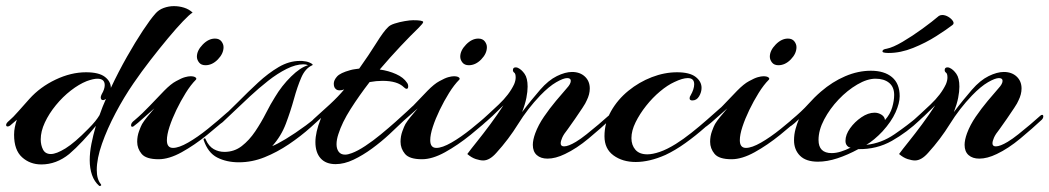

<svg xmlns="http://www.w3.org/2000/svg" viewBox="-42 -519 3427 627"><path d="M282 88Q266 74 258.5 52.5Q251 31 251 4Q251 -21 256.5 -49Q262 -77 271 -108Q252 -84 228.5 -59Q205 -34 184 -16Q142 18 93 18Q56 18 30 -5.5Q4 -29 4 -79Q4 -92 6.5 -104Q9 -116 13 -128Q7 -123 1.5 -118Q-4 -113 -9 -109Q-13 -106 -17 -106Q-22 -106 -22 -111Q-22 -117 -12 -125Q1 -136 17.5 -155Q34 -174 54 -196Q89 -235 139.5 -259Q190 -283 239 -283Q281 -283 300.5 -268Q320 -253 320 -232Q345 -285 372.5 -333.5Q400 -382 424.5 -419Q449 -456 465 -474Q476 -487 492.5 -493Q509 -499 526 -499Q543 -499 559 -494Q575 -489 587 -478Q577 -472 555.5 -449.5Q534 -427 506.5 -394Q479 -361 449.5 -323Q420 -285 394 -247Q363 -202 335.5 -150Q308 -98 291 -49.5Q274 -1 274 36Q274 66 287 82Q290 86 287 87.5Q284 89 282 88ZM124 -16Q142 -16 172 -34.5Q202 -53 246 -98Q260 -112 268.5 -122.5Q277 -133 283 -143Q288 -157 293 -170Q298 -183 304 -196Q298 -192 295 -192Q287 -192 287 -201Q287 -205 290 -211Q300 -228 300 -241Q300 -262 276 -262Q263 -262 241 -254Q216 -244 189.5 -223.5Q163 -203 140.5 -175.5Q118 -148 104.5 -119Q91 -90 91 -64Q91 -45 98.5 -30.5Q106 -16 124 -16Z M629 -306Q615 -306 608 -315Q601 -324 601 -334Q601 -354 620 -373.5Q639 -393 660 -393Q674 -393 681 -384Q688 -375 688 -365Q688 -344 669.5 -325Q651 -306 629 -306ZM476 1Q435 1 420.5 -16.5Q406 -34 406 -56Q406 -74 412 -90.5Q418 -107 422 -114Q428 -124 438.5 -137Q449 -150 462 -165Q442 -148 424.5 -132Q407 -116 396 -108Q393 -105 390 -105Q386 -105 386 -110Q386 -118 397 -126Q423 -148 447.5 -174Q472 -200 494 -222.5Q516 -245 533 -254Q551 -264 562 -267Q573 -270 580 -270Q591 -270 596 -266.5Q601 -263 598 -259Q581 -242 564.5 -215.5Q548 -189 534 -160Q520 -131 511.5 -105Q503 -79 503 -61Q503 -36 523 -36Q542 -36 572.5 -53.5Q603 -71 636.5 -98Q670 -125 699 -151Q703 -155 706 -155Q711 -155 711.5 -150Q712 -145 709 -143Q676 -112 634.5 -78.5Q593 -45 551.5 -22Q510 1 476 1Z M738 11Q698 11 667.5 -4.5Q637 -20 623 -62Q622 -66 625.5 -67Q629 -68 630 -63Q640 -41 656 -32Q672 -23 691 -23Q723 -23 747.5 -42Q772 -61 791.5 -90Q811 -119 826.5 -149.5Q842 -180 856 -202Q878 -239 908.5 -269Q939 -299 964 -306Q958 -309 949 -309Q924 -309 894 -294Q864 -279 833.5 -255Q803 -231 774.5 -204.5Q746 -178 722.5 -155.5Q699 -133 685 -120Q677 -113 673 -113Q669 -113 669 -117Q669 -123 674 -128Q704 -154 736 -186.5Q768 -219 801 -249.5Q834 -280 868 -300Q902 -320 937 -320Q941 -320 944.5 -320Q948 -320 952 -319Q963 -318 972.5 -313Q982 -308 978 -306Q955 -296 942 -266Q929 -236 918 -196Q907 -156 891.5 -115Q876 -74 847 -42Q861 -47 891 -65Q921 -83 957 -109.5Q993 -136 1024 -168Q1028 -172 1032 -172Q1037 -172 1037 -167Q1037 -163 1033 -159Q1006 -133 973 -103.5Q940 -74 901.5 -48Q863 -22 822 -5.5Q781 11 738 11Z M1054 17Q1022 17 1005 -2Q988 -21 988 -55Q988 -87 1005 -130L1007 -135L989 -118Q985 -114 980 -114Q975 -114 975 -118Q975 -123 982 -130Q1008 -153 1035.5 -178.5Q1063 -204 1082 -227Q1075 -224 1067 -224Q1059 -224 1055 -228Q1048 -233 1048 -246Q1048 -257 1058.5 -269Q1069 -281 1102 -290Q1109 -292 1116.5 -293Q1124 -294 1131 -295Q1163 -340 1187 -378.5Q1211 -417 1225 -430Q1231 -437 1246.5 -442Q1262 -447 1279.5 -450Q1297 -453 1307 -453Q1340 -453 1340 -447Q1340 -443 1325 -428Q1300 -404 1266.5 -368.5Q1233 -333 1198 -292Q1227 -288 1251.5 -277Q1276 -266 1287 -249Q1291 -244 1291 -237Q1291 -229 1286 -229Q1282 -229 1277 -234Q1256 -255 1207 -255Q1197 -255 1186.5 -254Q1176 -253 1165 -251Q1131 -207 1103 -163Q1075 -119 1063 -81Q1057 -63 1057 -48Q1057 -33 1064 -23.5Q1071 -14 1085 -14Q1094 -14 1107 -19Q1126 -26 1151 -42.5Q1176 -59 1201.5 -80Q1227 -101 1249.5 -121Q1272 -141 1287 -155Q1302 -169 1304 -171Q1307 -174 1309 -174Q1313 -174 1313 -168Q1313 -161 1307 -155Q1297 -145 1276.5 -125Q1256 -105 1229.5 -80.5Q1203 -56 1173 -34Q1143 -12 1112.5 2.5Q1082 17 1054 17Z M1489 -306Q1475 -306 1468 -315Q1461 -324 1461 -334Q1461 -354 1480 -373.5Q1499 -393 1520 -393Q1534 -393 1541 -384Q1548 -375 1548 -365Q1548 -344 1529.5 -325Q1511 -306 1489 -306ZM1336 1Q1295 1 1280.5 -16.5Q1266 -34 1266 -56Q1266 -74 1272 -90.5Q1278 -107 1282 -114Q1288 -124 1298.5 -137Q1309 -150 1322 -165Q1302 -148 1284.5 -132Q1267 -116 1256 -108Q1253 -105 1250 -105Q1246 -105 1246 -110Q1246 -118 1257 -126Q1283 -148 1307.5 -174Q1332 -200 1354 -222.5Q1376 -245 1393 -254Q1411 -264 1422 -267Q1433 -270 1440 -270Q1451 -270 1456 -266.5Q1461 -263 1458 -259Q1441 -242 1424.5 -215.5Q1408 -189 1394 -160Q1380 -131 1371.5 -105Q1363 -79 1363 -61Q1363 -36 1383 -36Q1402 -36 1432.5 -53.5Q1463 -71 1496.5 -98Q1530 -125 1559 -151Q1563 -155 1566 -155Q1571 -155 1571.5 -150Q1572 -145 1569 -143Q1536 -112 1494.5 -78.5Q1453 -45 1411.5 -22Q1370 1 1336 1Z M1536 5Q1526 5 1512 0.5Q1498 -4 1484 -16Q1495 -31 1515.5 -56.5Q1536 -82 1559 -113Q1582 -144 1602 -175Q1586 -159 1567 -141Q1548 -123 1529 -108Q1525 -104 1520 -104Q1516 -104 1516 -108Q1516 -113 1524 -120Q1552 -145 1586.5 -177.5Q1621 -210 1637 -244Q1642 -256 1642 -266Q1642 -279 1637 -282Q1633 -285 1633 -290Q1633 -299 1642 -299Q1647 -299 1650 -297Q1661 -292 1671 -278Q1681 -264 1681 -236Q1681 -220 1677 -199.5Q1673 -179 1663 -153Q1678 -173 1693.5 -192Q1709 -211 1722 -226Q1749 -257 1776.5 -270.5Q1804 -284 1826 -284Q1852 -284 1868 -269Q1884 -254 1884 -230Q1884 -211 1874 -191Q1871 -183 1860 -166.5Q1849 -150 1836 -131Q1823 -112 1812 -97Q1799 -81 1794 -69.5Q1789 -58 1789 -51Q1789 -41 1800 -41Q1814 -41 1839 -56Q1854 -65 1873.5 -80.5Q1893 -96 1912.5 -112.5Q1932 -129 1944 -140Q1948 -144 1951 -144Q1955 -144 1955 -139Q1955 -133 1950 -128Q1920 -100 1880.5 -67Q1841 -34 1803 -16Q1772 -1 1746 -1Q1724 -1 1711 -12.5Q1698 -24 1698 -46Q1698 -62 1706 -84Q1716 -111 1734.5 -138Q1753 -165 1773.5 -189.5Q1794 -214 1809 -231Q1822 -245 1822 -255Q1822 -264 1810 -264Q1798 -264 1774.5 -250.5Q1751 -237 1722 -207Q1681 -164 1650 -114Q1619 -64 1579 -20Q1557 5 1536 5Z M2034 10Q1991 10 1961.5 -11.5Q1932 -33 1932 -74Q1932 -118 1953.5 -156Q1975 -194 2010 -222.5Q2045 -251 2086.5 -267Q2128 -283 2169 -283Q2210 -283 2229.5 -268Q2249 -253 2249 -232Q2249 -218 2241 -204.5Q2233 -191 2219 -191Q2210 -191 2210 -198Q2210 -203 2213 -207Q2225 -228 2225 -244Q2225 -264 2204 -264Q2187 -264 2160 -251Q2138 -241 2113.5 -220.5Q2089 -200 2068 -173.5Q2047 -147 2033.5 -119.5Q2020 -92 2020 -68Q2020 -45 2033 -30Q2046 -15 2072 -15Q2089 -15 2112.5 -23Q2136 -31 2165 -49Q2189 -64 2215.5 -85Q2242 -106 2267 -128Q2292 -150 2310 -166Q2316 -172 2320 -172Q2324 -172 2324 -167Q2324 -160 2318 -155Q2292 -131 2261 -103.5Q2230 -76 2196.5 -52Q2163 -28 2131 -13Q2079 10 2034 10Z M2500 -306Q2486 -306 2479 -315Q2472 -324 2472 -334Q2472 -354 2491 -373.5Q2510 -393 2531 -393Q2545 -393 2552 -384Q2559 -375 2559 -365Q2559 -344 2540.5 -325Q2522 -306 2500 -306ZM2347 1Q2306 1 2291.5 -16.5Q2277 -34 2277 -56Q2277 -74 2283 -90.5Q2289 -107 2293 -114Q2299 -124 2309.5 -137Q2320 -150 2333 -165Q2313 -148 2295.5 -132Q2278 -116 2267 -108Q2264 -105 2261 -105Q2257 -105 2257 -110Q2257 -118 2268 -126Q2294 -148 2318.5 -174Q2343 -200 2365 -222.5Q2387 -245 2404 -254Q2422 -264 2433 -267Q2444 -270 2451 -270Q2462 -270 2467 -266.5Q2472 -263 2469 -259Q2452 -242 2435.5 -215.5Q2419 -189 2405 -160Q2391 -131 2382.5 -105Q2374 -79 2374 -61Q2374 -36 2394 -36Q2413 -36 2443.5 -53.5Q2474 -71 2507.5 -98Q2541 -125 2570 -151Q2574 -155 2577 -155Q2582 -155 2582.5 -150Q2583 -145 2580 -143Q2547 -112 2505.5 -78.5Q2464 -45 2422.5 -22Q2381 1 2347 1Z M2629 9Q2590 9 2570.5 -10.5Q2551 -30 2551 -61Q2551 -80 2556 -98Q2561 -116 2567 -130Q2560 -123 2553.5 -117.5Q2547 -112 2543 -109Q2539 -106 2536 -106Q2532 -106 2532 -111Q2532 -118 2542 -127Q2577 -156 2597 -178.5Q2617 -201 2639 -220Q2676 -252 2718 -270Q2760 -288 2802 -288Q2846 -288 2871 -267Q2896 -246 2896 -205Q2896 -182 2882.5 -152Q2869 -122 2840 -90Q2828 -77 2813 -64.5Q2798 -52 2787 -46Q2836 -51 2879 -80.5Q2922 -110 2956 -139Q2961 -142 2963 -142Q2968 -142 2968 -137Q2968 -133 2963 -128Q2920 -87 2870.5 -59Q2821 -31 2761 -32Q2726 -13 2692.5 -2Q2659 9 2629 9ZM2674 -19Q2688 -19 2704 -24Q2720 -29 2736 -37Q2730 -37 2724.5 -43Q2719 -49 2719 -59Q2719 -79 2734 -100Q2749 -121 2771 -136Q2793 -151 2814 -151Q2826 -151 2836.5 -144.5Q2847 -138 2848 -127Q2865 -146 2871.5 -168Q2878 -190 2878 -209Q2878 -235 2861.5 -248.5Q2845 -262 2817 -262Q2790 -262 2757.5 -243Q2725 -224 2696.5 -194Q2668 -164 2649.5 -129Q2631 -94 2631 -62Q2631 -19 2674 -19ZM2860 -346Q2838 -346 2840 -352Q2840 -358 2854 -360Q2874 -364 2905.5 -382.5Q2937 -401 2970 -425Q3003 -449 3024 -467Q3029 -470 3035 -470Q3045 -470 3055 -464Q3065 -458 3070 -450Q3075 -442 3068 -437Q3050 -423 3015.5 -401Q2981 -379 2940 -362.5Q2899 -346 2860 -346Z M2946 5Q2936 5 2922 0.5Q2908 -4 2894 -16Q2905 -31 2925.5 -56.5Q2946 -82 2969 -113Q2992 -144 3012 -175Q2996 -159 2977 -141Q2958 -123 2939 -108Q2935 -104 2930 -104Q2926 -104 2926 -108Q2926 -113 2934 -120Q2962 -145 2996.5 -177.5Q3031 -210 3047 -244Q3052 -256 3052 -266Q3052 -279 3047 -282Q3043 -285 3043 -290Q3043 -299 3052 -299Q3057 -299 3060 -297Q3071 -292 3081 -278Q3091 -264 3091 -236Q3091 -220 3087 -199.5Q3083 -179 3073 -153Q3088 -173 3103.5 -192Q3119 -211 3132 -226Q3159 -257 3186.5 -270.5Q3214 -284 3236 -284Q3262 -284 3278 -269Q3294 -254 3294 -230Q3294 -211 3284 -191Q3281 -183 3270 -166.5Q3259 -150 3246 -131Q3233 -112 3222 -97Q3209 -81 3204 -69.5Q3199 -58 3199 -51Q3199 -41 3210 -41Q3224 -41 3249 -56Q3264 -65 3283.5 -80.5Q3303 -96 3322.5 -112.5Q3342 -129 3354 -140Q3358 -144 3361 -144Q3365 -144 3365 -139Q3365 -133 3360 -128Q3330 -100 3290.5 -67Q3251 -34 3213 -16Q3182 -1 3156 -1Q3134 -1 3121 -12.5Q3108 -24 3108 -46Q3108 -62 3116 -84Q3126 -111 3144.5 -138Q3163 -165 3183.5 -189.5Q3204 -214 3219 -231Q3232 -245 3232 -255Q3232 -264 3220 -264Q3208 -264 3184.5 -250.5Q3161 -237 3132 -207Q3091 -164 3060 -114Q3029 -64 2989 -20Q2967 5 2946 5Z"/></svg>

Font: Arizonia
Style: Regular
Weight: 400
Designer: Robert E. Leuschke
Foundry: Robert E. Leuschke
Version: Version 1.010; ttfautohint (v1.8.4.7-5d5b)